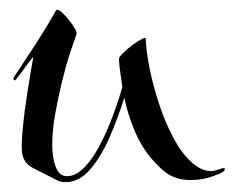

<svg xmlns="http://www.w3.org/2000/svg" viewBox="-20 -367 472 386"><path d="M108 -1Q106 -1 103.5 -1.5Q101 -2 98 -3L92 -6Q64 -20 45 -30Q26 -40 24 -63Q23 -80 26 -111.5Q29 -143 35 -181Q41 -219 47 -253Q40 -245 33 -235Q26 -225 12 -207Q10 -204 8 -206.5Q6 -209 8 -212Q21 -232 38 -257.5Q55 -283 70 -307.5Q85 -332 92 -345Q95 -351 105.5 -341Q116 -331 125.5 -317.5Q135 -304 134 -299Q130 -288 121.5 -262.5Q113 -237 105 -204.5Q97 -172 91 -138Q85 -104 85 -76Q85 -51 91.5 -33Q98 -15 111 -13Q129 -11 146.5 -27.5Q164 -44 179 -72Q194 -100 206 -132Q218 -164 226 -192Q224 -206 222 -220Q220 -234 219 -248Q219 -252 227.5 -260.5Q236 -269 247 -277Q258 -285 266 -289Q274 -293 273 -288Q274 -263 281 -228.5Q288 -194 300 -157.5Q312 -121 328.5 -90Q345 -59 365 -41Q385 -23 404 -23Q409 -23 413.5 -24.5Q418 -26 422 -27Q426 -29 430 -29Q432 -29 432 -27Q432 -23 424 -19L409 -13Q398 -9 386.5 -7Q375 -5 364 -5Q328 -5 305 -27Q273 -56 255.5 -93.5Q238 -131 230 -171Q218 -132 200.5 -91.5Q183 -51 160 -25Q137 1 108 -1Z"/></svg>

Font: Festive
Style: Regular
Weight: 400
Designer: Robert E. Leuschke
Foundry: Robert E. Leuschke
Version: Version 1.101; ttfautohint (v1.8.3)